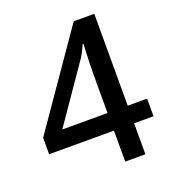

<svg xmlns="http://www.w3.org/2000/svg" viewBox="-131 -819 834 921"><g transform="rotate(-20 286.0 -358.5)"><path d="M553 -158H454V0H351V-158H20V-242L349 -717H454V-248H553ZM351 -442Q351 -474 352 -502.5Q353 -531 354 -556Q355 -581 356 -600H352Q344 -580 332.5 -559Q321 -538 309 -522L120 -248H351Z"/></g></svg>

Font: Noto Sans Tangsa Medium
Style: Regular
Weight: 500
Version: Version 1.504